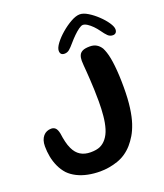

<svg xmlns="http://www.w3.org/2000/svg" viewBox="-151 -900 887 1037"><g transform="rotate(-20 292.5 -382.0)"><path d="M246 35Q209.5 35 176 28.2Q142.5 21.5 114.8 7.5Q87 -6.5 67.5 -26.5Q47.5 -48.5 34.8 -76.2Q22 -104 16.2 -134.2Q10.5 -164.5 10.5 -194Q10.5 -213.5 15.2 -228Q20 -242.5 28.8 -252.8Q37.5 -263 49.2 -268Q61 -273 74.5 -273Q89 -273 98.5 -264Q108 -255 113 -231Q116.5 -204 121.8 -181.8Q127 -159.5 136 -140.5Q150.5 -109.5 174.5 -94.8Q198.5 -80 232.5 -80Q266.5 -80 287 -89.2Q307.5 -98.5 323 -117.5Q340.5 -139 350 -170.2Q359.5 -201.5 363.2 -240.8Q367 -280 367 -323.5Q367 -359 365.8 -390.5Q364.5 -422 363 -448.8Q361.5 -475.5 359.8 -497Q358 -518.5 356.8 -534.2Q355.5 -550 355.5 -560.5Q355.5 -578.5 361 -591.8Q366.5 -605 380.8 -612Q395 -619 422.5 -619Q444.5 -619 460.2 -609.8Q476 -600.5 487 -583Q493 -571.5 498.2 -555.8Q503.5 -540 507.5 -519.2Q511.5 -498.5 514.2 -472.8Q517 -447 518.5 -416.5Q520 -386 520 -350Q520 -282 513.2 -232.5Q506.5 -183 494.8 -147.8Q483 -112.5 467.8 -87Q452.5 -61.5 435.5 -42Q398 0.5 347.8 17.8Q297.5 35 246 35ZM282 -628.5Q257 -628.5 257 -654Q257 -670.5 275.2 -695Q293.5 -719.5 321.5 -743.5Q349.5 -767.5 379 -784Q408.5 -800.5 430.5 -800.5Q451 -800.5 477.2 -784.5Q503.5 -768.5 528.2 -745Q553 -721.5 569 -697.8Q585 -674 585 -659Q585 -646.5 578.8 -639.8Q572.5 -633 561.5 -633Q545 -633 533 -644.5Q521 -656 505 -679Q494 -694.5 480 -708.8Q466 -723 452 -732Q438 -741 427 -741Q417.5 -741 402.5 -730.2Q387.5 -719.5 371 -703.2Q354.5 -687 340.5 -670.5Q322 -648.5 309.8 -638.5Q297.5 -628.5 282 -628.5Z"/></g></svg>

Font: Gluten
Style: Regular
Weight: 400
Designer: Tyler Finck
Foundry: Etcetera Type Company
Version: Version 1.300